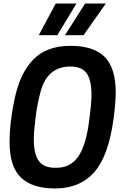

<svg xmlns="http://www.w3.org/2000/svg" viewBox="-20 -1052 705 1085"><path d="M570 -853ZM452 -853H347L461 -1032H578ZM304 -853H199L295 -1032H412ZM291 13Q163 13 98.5 -48.5Q34 -110 34 -251Q34 -355 61 -486Q91 -636 167 -714.5Q243 -793 377 -793Q510 -793 572 -730Q634 -667 634 -529Q634 -475 622 -383Q594 -172 513 -79.5Q432 13 291 13ZM300 -104Q379 -104 423 -168.5Q467 -233 484 -372Q497 -469 497 -515Q497 -599 470 -637.5Q443 -676 378 -676Q243 -676 207 -525Q190 -461 180.5 -384Q171 -307 171 -266Q171 -183 198.5 -143.5Q226 -104 290 -104Z"/></svg>

Font: Tanohe Sans SemiBold
Style: Italic
Weight: 600
Designer: Village Type and Design LLC & Cristiano Sobral
Foundry: Cooper Hewitt Smithsonian Design Museum
Version: Version 1.00;September 29, 2021;FontCreator 13.0.0.2655 64-b